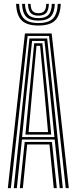

<svg xmlns="http://www.w3.org/2000/svg" viewBox="-20 -973 396 993"><path d="M20.5 0 109 -800H247.2L335.8 0H320L233.5 -787.2H122.8L36.2 0ZM82.5 0 107.8 -238.8H248.5L273.8 0H258L235.8 -226H120.5L98.2 0ZM51.2 0 132.2 -774.2H224L305 0H289L262.8 -251.5H93.5L67 0ZM94.2 -264.2H261.5L239.8 -481.5L210.2 -761.2H145.8L116 -481.5ZM111.5 -277 131 -481.5 156.8 -749.2H199.2L225.8 -481.5L244.8 -277ZM127.8 -289.8H228.5L211.2 -481.5L187.5 -736.2H168.8L145 -481.5ZM178.8 -841Q119.2 -841 92.5 -867.1Q65.8 -893.2 63.2 -953H78.8Q80.8 -899.8 104 -876.8Q127.2 -853.8 178.8 -853.8Q230 -853.8 253.4 -876.8Q276.8 -899.8 278.8 -953H294.2Q291.5 -893.2 264.8 -867.1Q238 -841 178.8 -841ZM178.8 -866.5Q135 -866.5 115.4 -886.6Q95.8 -906.8 94 -953H109.2Q110.8 -913.5 126.9 -896.4Q143 -879.2 178.8 -879.2Q214.5 -879.2 230.6 -896.4Q246.8 -913.5 248 -953H263.5Q261.8 -906.8 242 -886.6Q222.2 -866.5 178.8 -866.5ZM178.8 -892Q151 -892 138.4 -906.1Q125.8 -920.2 124.8 -953H138.2Q138.8 -927.2 148.6 -916Q158.5 -904.8 178.8 -904.8Q199.2 -904.8 209.1 -916Q219 -927.2 219 -953H232.8Q231.5 -920.2 219 -906.1Q206.5 -892 178.8 -892Z"/></svg>

Font: Big Shoulders Inline Display Thin Medium
Style: Regular
Weight: 500
Version: Version 2.002